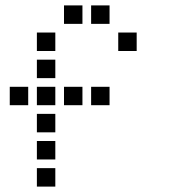

<svg xmlns="http://www.w3.org/2000/svg" viewBox="-20 -704 640 708"><path d="M217 -684Q216 -684 216 -684Q216 -684 216 -683V-617Q216 -616 216 -616Q216 -616 217 -616H283Q284 -616 284 -616Q284 -616 284 -617V-683Q284 -684 284 -684Q284 -684 283 -684ZM317 -684Q316 -684 316 -684Q316 -684 316 -683V-617Q316 -616 316 -616Q316 -616 317 -616H383Q384 -616 384 -616Q384 -616 384 -617V-683Q384 -684 384 -684Q384 -684 383 -684ZM117 -584Q116 -584 116 -584Q116 -584 116 -583V-517Q116 -516 116 -516Q116 -516 117 -516H183Q184 -516 184 -516Q184 -516 184 -517V-583Q184 -584 184 -584Q184 -584 183 -584ZM417 -584Q416 -584 416 -584Q416 -584 416 -583V-517Q416 -516 416 -516Q416 -516 417 -516H483Q484 -516 484 -516Q484 -516 484 -517V-583Q484 -584 484 -584Q484 -584 483 -584ZM117 -484Q116 -484 116 -484Q116 -484 116 -483V-417Q116 -416 116 -416Q116 -416 117 -416H183Q184 -416 184 -416Q184 -416 184 -417V-483Q184 -484 184 -484Q184 -484 183 -484ZM17 -384Q16 -384 16 -384Q16 -384 16 -383V-317Q16 -316 16 -316Q16 -316 17 -316H83Q84 -316 84 -316Q84 -316 84 -317V-383Q84 -384 84 -384Q84 -384 83 -384ZM117 -384Q116 -384 116 -384Q116 -384 116 -383V-317Q116 -316 116 -316Q116 -316 117 -316H183Q184 -316 184 -316Q184 -316 184 -317V-383Q184 -384 184 -384Q184 -384 183 -384ZM217 -384Q216 -384 216 -384Q216 -384 216 -383V-317Q216 -316 216 -316Q216 -316 217 -316H283Q284 -316 284 -316Q284 -316 284 -317V-383Q284 -384 284 -384Q284 -384 283 -384ZM317 -384Q316 -384 316 -384Q316 -384 316 -383V-317Q316 -316 316 -316Q316 -316 317 -316H383Q384 -316 384 -316Q384 -316 384 -317V-383Q384 -384 384 -384Q384 -384 383 -384ZM117 -284Q116 -284 116 -284Q116 -284 116 -283V-217Q116 -216 116 -216Q116 -216 117 -216H183Q184 -216 184 -216Q184 -216 184 -217V-283Q184 -284 184 -284Q184 -284 183 -284ZM117 -184Q116 -184 116 -184Q116 -184 116 -183V-117Q116 -116 116 -116Q116 -116 117 -116H183Q184 -116 184 -116Q184 -116 184 -117V-183Q184 -184 184 -184Q184 -184 183 -184ZM117 -84Q116 -84 116 -84Q116 -84 116 -83V-17Q116 -16 116 -16Q116 -16 117 -16H183Q184 -16 184 -16Q184 -16 184 -17V-83Q184 -84 184 -84Q184 -84 183 -84Z"/></svg>

Font: Doto Black SemiBold
Style: Regular
Weight: 600
Monospace: yes
Version: Version 1.000